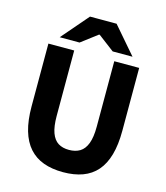

<svg xmlns="http://www.w3.org/2000/svg" viewBox="-125 -951 915 1058"><g transform="rotate(15 332.0 -421.5)"><path d="M333.8 12Q270.8 12 222.1 -5.7Q173.3 -23.5 140.2 -60.7Q107.1 -97.9 90.2 -155.7Q73.3 -213.5 73.3 -293.7V-651.7H220.5V-278.7Q220.5 -218.3 233.8 -182.3Q247.1 -146.3 272.2 -130.7Q297.3 -115.1 333.8 -115.1Q370.6 -115.1 396.2 -130.7Q421.8 -146.3 435.5 -182.3Q449.1 -218.3 449.1 -278.7V-651.7H591.2V-293.7Q591.2 -213.5 574.8 -155.7Q558.4 -97.9 526 -60.7Q493.6 -23.5 445.2 -5.7Q396.8 12 333.8 12ZM124.4 -701.7 256.3 -854.7H407.9L539.8 -701.7H426.6L334.1 -771.8H330.1L237.6 -701.7Z"/></g></svg>

Font: Mada
Style: Regular
Weight: 400
Designer: Khaled Hosny
Version: Version 1.5